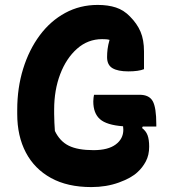

<svg xmlns="http://www.w3.org/2000/svg" viewBox="-20 -740 690 780"><path d="M362 -355H547Q586 -355 600.5 -329Q615 -303 615 -235V-226H560L557 -220Q573 -208 579.5 -190.5Q586 -173 586 -144Q586 -110 572.5 -84.5Q559 -59 539 -41Q514 -17 463 1.5Q412 20 351 20Q254 20 187 -17Q120 -54 85 -120.5Q50 -187 50 -277V-294Q50 -383 74 -460.5Q98 -538 141.5 -596.5Q185 -655 245 -687.5Q305 -720 377 -720Q419 -720 451 -709.5Q483 -699 508 -673Q537 -644 551 -611Q565 -578 565 -531V-459Q543 -450 501 -450Q459 -450 437 -463Q415 -476 415 -508Q415 -524 417 -540.5Q419 -557 425 -578Q418 -580 410.5 -580.5Q403 -581 395 -581Q337 -581 293 -542Q249 -503 224.5 -438.5Q200 -374 200 -295V-277Q200 -260 201 -241Q202 -222 203 -208Q223 -166 259.5 -148Q296 -130 360 -130Q419 -130 450 -153Q481 -176 481 -213Q481 -221 480 -227Q413 -232 386 -256Q359 -280 359 -328Q359 -335 360 -343Q361 -351 362 -355Z"/></svg>

Font: Recursive Sn Csl St XBd
Style: Regular
Weight: 800
Version: Version 1.085;hotconv 1.1.0;makeotfexe 2.6.0; ttfautohint (v